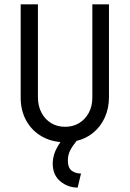

<svg xmlns="http://www.w3.org/2000/svg" viewBox="-20 -645 596 882"><path d="M336.8 216.7Q291.7 216.7 256.9 187.8Q222.2 159 222.2 106.2Q222.2 86.1 229.2 62.8Q236.1 39.6 257.6 7.6Q204.2 2.8 162.8 -24Q121.5 -50.7 98.3 -95.1Q75 -139.6 75 -196.5V-625H154.2V-199.3Q154.2 -158.3 170.5 -127.4Q186.8 -96.5 214.9 -79.5Q243.1 -62.5 279.2 -62.5Q315.3 -62.5 343.4 -79.5Q371.5 -96.5 387.8 -126.7Q404.2 -156.9 404.2 -196.5V-625H480.6V-199.3Q480.6 -147.9 461.8 -106.2Q443.1 -64.6 409.7 -36.5Q376.4 -8.3 331.9 2.1Q313.2 25 302.4 45.8Q291.7 66.7 291.7 93.1Q291.7 125 308.7 138.5Q325.7 152.1 352.1 152.1Z"/></svg>

Font: Afacad Flux
Style: Regular
Weight: 400
Designer: Kristian Moeller
Foundry: Dicotype
Version: Version 1.100